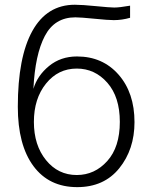

<svg xmlns="http://www.w3.org/2000/svg" viewBox="-20 -767 636 805"><path d="M54.7 -319.3Q54.7 -527.3 115.7 -637.2Q176.8 -747.1 293.9 -747.1Q324.2 -747.1 382.8 -741.2Q441.4 -735.4 459 -735.4Q480.5 -735.4 525.4 -743.2V-692.4Q491.2 -682.6 457 -682.6Q433.6 -682.6 375.5 -688.5Q317.4 -694.3 295.9 -694.3Q209 -694.3 168 -616.2Q127 -538.1 120.1 -394.5Q136.7 -450.2 185.5 -490.2Q234.4 -530.3 302.7 -530.3Q410.2 -530.3 477.1 -454.1Q543.9 -377.9 543.9 -254.9Q543.9 -140.6 480 -61.5Q416 17.6 303.7 17.6Q185.5 17.6 120.1 -70.8Q54.7 -159.2 54.7 -319.3ZM122.1 -255.9Q122.1 -158.2 172.9 -95.7Q223.6 -33.2 301.8 -33.2Q377 -33.2 429.7 -91.8Q482.4 -150.4 482.4 -255.9Q482.4 -360.4 430.2 -419.9Q377.9 -479.5 301.8 -479.5Q223.6 -479.5 172.9 -416.5Q122.1 -353.5 122.1 -255.9Z"/></svg>

Font: Gothic A1 Light
Style: Regular
Weight: 300
Version: Version 2.50